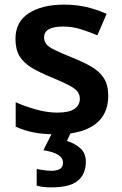

<svg xmlns="http://www.w3.org/2000/svg" viewBox="-20 -572 530 832"><path d="M449 -157Q449 -75 391 -32.5Q333 10 224 10Q167 10 126.5 2Q86 -6 48 -23V-129Q88 -111 136.5 -97.5Q185 -84 228 -84Q280 -84 303 -100.5Q326 -117 326 -144Q326 -160 317.5 -173Q309 -186 282.5 -200.5Q256 -215 203 -237Q151 -258 116.5 -279Q82 -300 64.5 -329Q47 -358 47 -404Q47 -477 104.5 -514.5Q162 -552 258 -552Q308 -552 352.5 -542Q397 -532 442 -512L402 -419Q364 -435 328 -446Q292 -457 254 -457Q171 -457 171 -410Q171 -393 181 -380.5Q191 -368 218 -355Q245 -342 294 -322Q342 -303 377 -282.5Q412 -262 430.5 -232.5Q449 -203 449 -157ZM352 129Q352 182 317.5 211Q283 240 202 240Q183 240 167 238Q151 236 139 232V160Q152 163 170 165.5Q188 168 203 168Q225 168 239 160.5Q253 153 253 133Q253 92 168 79L208 0H288L270 39Q302 48 327 69.5Q352 91 352 129Z"/></svg>

Font: Noto Sans Medefaidrin SemiBold
Style: Regular
Weight: 600
Designer: Dalton Maag Ltd
Foundry: Dalton Maag Ltd
Version: Version 1.002; ttfautohint (v1.8.4.7-5d5b)